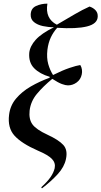

<svg xmlns="http://www.w3.org/2000/svg" viewBox="-20 -824 558 1057"><path d="M211 213 207 207Q241 176 258 151.5Q275 127 281 102Q287 73 266 51Q245 29 188 5Q99 -34 60 -77Q21 -120 30 -192Q36 -243 68.5 -281.5Q101 -320 149.5 -348Q198 -376 253 -396L254 -401Q199 -417 168 -448.5Q137 -480 141 -533Q145 -570 176.5 -605Q208 -640 277 -674Q246 -674 216 -680.5Q186 -687 167 -702.5Q148 -718 149 -744Q150 -778 178.5 -791Q207 -804 241 -804Q227 -722 293 -688Q351 -722 392 -746Q433 -770 473 -788Q494 -781 506.5 -767Q519 -753 518 -733Q517 -693 459 -678.5Q401 -664 295 -671Q274 -648 260 -618.5Q246 -589 241 -550Q236 -505 245.5 -471.5Q255 -438 272 -411Q324 -437 362.5 -450Q401 -463 422 -466Q429 -455 431 -441Q433 -427 430 -414Q424 -386 402 -370Q380 -354 354 -354Q341 -354 320.5 -361.5Q300 -369 268 -390Q217 -348 183 -307Q149 -266 143 -215Q138 -168 158.5 -139.5Q179 -111 242 -82Q303 -54 328.5 -26Q354 2 343 52Q334 95 298 134.5Q262 174 211 213Z"/></svg>

Font: Noto Serif Display SemiCondensed Medium
Style: Italic
Weight: 500
Width: 4
Italic angle: -12°
Designer: Monotype Design Team
Foundry: Monotype Imaging Inc.
Version: Version 2.009